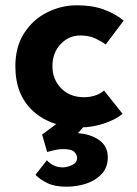

<svg xmlns="http://www.w3.org/2000/svg" viewBox="-20 -469 519 725"><path d="M443 -39Q414 -16 370.5 -2Q327 12 285 12Q173 12 105.5 -49Q38 -110 38 -219Q38 -292 71 -343.5Q104 -395 157.5 -422Q211 -449 270 -449Q329 -449 372.5 -433Q416 -417 447 -391L379 -301Q365 -312 340.5 -323.5Q316 -335 283 -335Q240 -335 209 -302.5Q178 -270 178 -219Q178 -170 210.5 -136Q243 -102 297 -102Q343 -102 373 -127ZM157 136Q167 148 182.5 155.5Q198 163 217 163Q234 163 252.5 154Q271 145 271 127Q271 116 261 105Q251 94 218 94Q202 94 187 97.5Q172 101 158 105L139 39L208 -12H315L274 34Q322 37 354.5 60Q387 83 387 125Q387 163 364.5 187.5Q342 212 306.5 224Q271 236 231 236Q187 236 159 222.5Q131 209 114 191Z"/></svg>

Font: Reem Kufi
Style: Bold
Weight: 700
Designer: Khaled Hosny
Version: Version 1.001